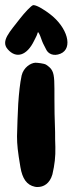

<svg xmlns="http://www.w3.org/2000/svg" viewBox="-29 -747 289 768"><path d="M212.9 -532.2C264.6 -553.7 241.2 -637.7 169.9 -691.4C153.3 -704.1 120.1 -726.6 104.5 -726.6C96.7 -726.6 66.4 -692.4 52.7 -674.8C9.8 -619.1 -27.3 -583 2 -549.8C35.2 -511.7 78.1 -523.4 107.4 -584L116.2 -601.6C119.1 -606.4 121.1 -616.2 123 -619.1C128.9 -613.3 134.8 -595.7 139.6 -582C144.5 -569.3 149.4 -562.5 155.3 -549.8C163.1 -532.2 184.6 -520.5 212.9 -532.2ZM191.4 -218.8C182.6 -437.5 203.1 -457 155.3 -488.3C147.5 -493.2 121.1 -496.1 112.3 -496.1C93.8 -495.1 65.4 -477.5 57.6 -445.3C50.8 -413.1 46.9 -376 43.9 -332L41 -266.6C40 -245.1 40 -223.6 39.1 -202.1C39.1 -168 42 -141.6 52.7 -78.1C60.5 -32.2 78.1 -6.8 110.4 0C114.3 1 118.2 1 122.1 1C144.5 1 169.9 -11.7 180.7 -49.8C189.5 -87.9 193.4 -120.1 192.4 -159.2C191.4 -179.7 191.4 -199.2 191.4 -218.8Z"/></svg>

Font: Day Care
Style: Regular
Weight: 400
Designer: Noponies
Version: Version 1.000;PS 001.000;hotconv 1.0.88;makeotf.lib2.5.64775